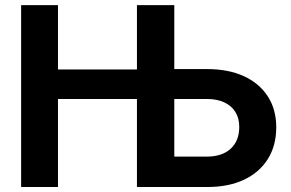

<svg xmlns="http://www.w3.org/2000/svg" viewBox="-20 -748 1163 768"><path d="M64.5 0V-727.5H211.9V-470.2H589.4V-352.1H211.9V0ZM624.5 -471.7H808.1Q893.6 -471.7 955.3 -443.4Q1017.1 -415 1051 -362.8Q1085 -310.5 1085 -238.8Q1085 -165.5 1051.3 -111.8Q1017.6 -58.1 956.1 -29.1Q894.5 0 809.6 0H527.8V-727.5H677.2V-121.6H807.6Q868.2 -121.6 902.6 -153.1Q937 -184.6 937 -240.2Q937 -275.4 921.4 -300.3Q905.8 -325.2 877 -338.6Q848.1 -352.1 807.6 -352.1H624.5Z"/></svg>

Font: Inter 16pt
Style: Bold
Weight: 700
Version: Version 4.001;git-66647c0bb